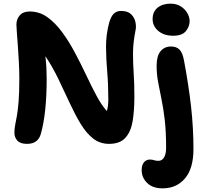

<svg xmlns="http://www.w3.org/2000/svg" viewBox="-20 -773 1125 1053"><path d="M930 -577Q879 -577 848 -603.5Q817 -630 817 -668Q817 -709 844.5 -731Q872 -753 915 -753Q948 -753 971.5 -738Q995 -723 1007.5 -701Q1020 -679 1020 -657Q1020 -628 999.5 -602.5Q979 -577 930 -577ZM128 16Q91 16 75 -2Q59 -20 59 -45Q59 -66 63 -86.5Q67 -107 72.5 -137Q78 -167 82 -215.5Q86 -264 86 -342Q86 -385 83.5 -431.5Q81 -478 78 -520.5Q75 -563 72.5 -594.5Q70 -626 70 -638Q70 -668 88.5 -689Q107 -710 143 -710Q196 -710 239.5 -679Q283 -648 320.5 -597Q358 -546 390.5 -485Q423 -424 452 -362.5Q481 -301 509 -248.5Q537 -196 566 -164Q570 -177 572 -193Q574 -209 574 -229Q574 -309 568 -379Q562 -449 561.5 -514.5Q561 -580 578 -646Q588 -682 603.5 -697.5Q619 -713 644 -713Q681 -713 699.5 -694.5Q718 -676 723 -651Q728 -626 723 -605Q710 -540 709.5 -486Q709 -432 713 -374.5Q717 -317 717 -242Q717 -167 707.5 -109Q698 -51 668 -17.5Q638 16 578 16Q528 16 490.5 -13.5Q453 -43 422.5 -93.5Q392 -144 363 -206.5Q334 -269 302 -336Q270 -403 229 -465Q233 -429 234.5 -401Q236 -373 236 -342Q236 -152 204 -39Q197 -13 178.5 1.5Q160 16 128 16ZM872 260Q817 260 787 230.5Q757 201 757 160Q757 132 769.5 117Q782 102 802 102Q815 102 824.5 105.5Q834 109 849 109Q869 109 880 90Q891 71 891 38Q891 -51 883.5 -115.5Q876 -180 865.5 -230Q855 -280 847 -323.5Q839 -367 839 -413Q839 -466 860.5 -492Q882 -518 918 -518Q947 -518 964 -501.5Q981 -485 989 -442Q1015 -304 1028 -187Q1041 -70 1041 44Q1041 151 994.5 205.5Q948 260 872 260Z"/></svg>

Font: Shantell Sans Normal
Style: Bold
Weight: 700
Designer: Stephen Nixon, Anya Danilova, Shantell Martin
Foundry: Arrow Type
Version: Version 1.009;[a7da0bfa3]